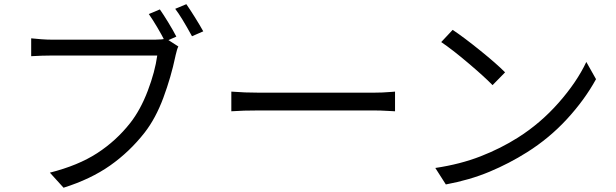

<svg xmlns="http://www.w3.org/2000/svg" viewBox="-20 -856 2921 910"><path d="M815.8 -682.5 762.5 -658.9Q747.8 -688.6 725.9 -725.6Q704 -762.7 685.3 -789.4L737.7 -811.4Q755 -786.7 778.1 -748.8Q801.3 -710.8 815.8 -682.5ZM943.4 -707.5 890 -684.2Q839.8 -776.1 810.4 -814.2L863.2 -836.2Q880.1 -812 903.6 -774.4Q927.1 -736.8 943.4 -707.5ZM812.3 -594.1 810.9 -587.5Q790.6 -490.8 754.3 -392.8Q717.9 -294.8 665.3 -227.3Q594.2 -136.5 502 -71.6Q409.7 -6.7 281.2 33.7L216.4 -37.7Q350.7 -71.7 440.8 -130.2Q530.9 -188.7 597.2 -273.1Q646 -335.3 680.3 -425.5Q714.6 -515.7 725.3 -592.8H224.2Q182.1 -592.8 127.8 -589.7V-674.3Q150 -672 176 -670Q202 -668 224.9 -668H715.9Q747.8 -668 767.3 -673.1L825.3 -635.7Q819 -624 812.3 -594.1Z M1211.8 -416.7H1747.4Q1793.2 -416.7 1835.3 -420.4L1852.3 -421.8V-328.6L1825.4 -330Q1783.7 -332.6 1748 -332.6H1211.8Q1129.6 -332.6 1076.4 -328.6V-421.8Q1139.8 -416.7 1211.8 -416.7Z M2373.9 -513.1 2314.5 -452.5Q2273.6 -494.3 2198.1 -558.1Q2122.7 -621.9 2071.2 -656.6L2125.5 -714.5Q2178.1 -679.4 2255.8 -616.7Q2333.5 -554 2373.9 -513.1ZM2434.1 -203.5Q2541.5 -271.2 2627.7 -369Q2713.9 -466.8 2758.9 -562.4L2804.9 -480.8Q2751.2 -383.1 2667.5 -292Q2583.7 -200.9 2478.1 -134.5Q2393.9 -81.3 2300.2 -42.1Q2206.4 -2.8 2093.1 18.2L2043.2 -59.9Q2161.7 -77.6 2257.8 -115.1Q2353.8 -152.6 2434.1 -203.5Z"/></svg>

Font: Min Sans VF VF
Style: Regular
Weight: 400
Designer: Jinseong-Kim, NotoSansCJK, Nunito
Foundry: Jinseong-Kim
Version: Version 1.420;Glyphs 3.1.2 (3151)